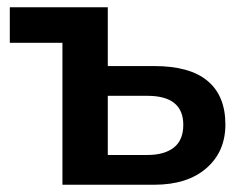

<svg xmlns="http://www.w3.org/2000/svg" viewBox="-20 -509 673 529"><path d="M152 0V-391H7V-489H277V-327H405Q503 -327 552 -286Q601 -245 601 -166Q601 -91 548.5 -45.5Q496 0 405 0ZM277 -82H386Q433 -82 459 -102.5Q485 -123 485 -165Q485 -245 386 -245H277Z"/></svg>

Font: Nunito Sans
Style: Bold
Weight: 700
Designer: Vernon Adams
Foundry: Vernon Adams
Version: Version 3.101; ttfautohint (v1.8.4.7-5d5b);gftools[0.9.27]